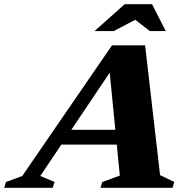

<svg xmlns="http://www.w3.org/2000/svg" viewBox="-91 -891 890 911"><path d="M164.5 -205 188 -275H520L496.5 -205ZM668.5 -60 736 -27.5 727.5 0H385.5L394.5 -27.5L477.5 -58L426 -583L457 -587L100 -56L168 -27.5L159 0H-71L-62.5 -27.5L14.5 -56L440.5 -676H597.5ZM357.5 -743.5 500.5 -871H630.5L695.5 -743.5H620L538 -807H569.5L448.5 -743.5Z"/></svg>

Font: Newsreader 16pt 16pt ExtraBold
Style: Italic
Weight: 800
Italic angle: -17°
Version: Version 1.003